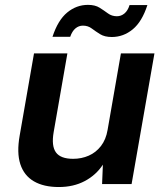

<svg xmlns="http://www.w3.org/2000/svg" viewBox="-20 -741 665 773"><path d="M216.7 12Q155.8 12 116.3 -11.1Q76.8 -34.2 61.8 -80.2Q46.9 -126.2 59.3 -195.7L116.9 -526H251.3L196.1 -209.4Q186.4 -153.4 205.2 -127.5Q223.9 -101.6 274.4 -101.6Q308.2 -101.6 337.2 -114.3Q366.1 -126.9 386.3 -152.9Q406.6 -179 413.2 -218.1L466.8 -526H601.8L509.8 0H391L394.2 -78.1Q366.8 -36.2 321.4 -12.1Q276 12 216.7 12ZM191.3 -592.8Q213.2 -659.8 250.5 -690.6Q287.8 -721.4 334.2 -721.4Q363 -721.4 381.1 -709.9Q399.2 -698.4 414.7 -687Q430.2 -675.6 450.6 -675.6Q467.6 -675.6 481.1 -686.8Q494.6 -698 501.6 -720.6H573.4Q552 -654 514.5 -623Q476.9 -592 430.1 -592Q401.4 -592 383 -603.4Q364.7 -614.8 349.4 -626.3Q334.2 -637.8 313.8 -637.8Q297.2 -637.8 283.9 -626.8Q270.6 -615.8 262.6 -592.8Z"/></svg>

Font: DM Sans 9pt
Style: Italic
Weight: 400
Italic angle: -10°
Designer: Colophon Foundry, Jonny Pinhorn
Foundry: Colophon Foundry
Version: Version 4.004